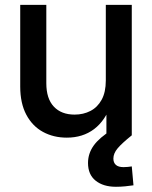

<svg xmlns="http://www.w3.org/2000/svg" viewBox="-20 -542 609 769"><path d="M247.6 9.3Q194.3 9.3 152.1 -13.7Q109.9 -36.6 85.4 -82.5Q61 -128.4 61 -195.3V-522.5H165.5V-208.5Q165.5 -147 195.6 -115Q225.6 -83 278.8 -83Q314 -83 342.3 -97.7Q370.6 -112.3 387.2 -142.6Q403.8 -172.9 403.8 -219.7V-522.5H507.8V0H406.2V-129.4H427.2Q402.3 -59.1 356.9 -24.9Q311.5 9.3 247.6 9.3ZM444.3 206.1Q393.6 206.1 363 181.6Q332.5 157.2 332.5 110.8Q332.5 72.8 355.2 41Q377.9 9.3 427.7 -21.5L507.8 0Q468.3 31.7 451.2 52Q434.1 72.3 434.1 93.3Q434.1 109.4 444.1 118.4Q454.1 127.4 475.1 127.4Q483.4 127.4 492.2 126.5Q501 125.5 507.8 124.5L514.6 200.2Q499.5 202.6 481.2 204.3Q462.9 206.1 444.3 206.1Z"/></svg>

Font: Inter 28pt Medium
Style: Regular
Weight: 500
Designer: Rasmus Andersson
Foundry: rsms
Version: Version 4.001;git-66647c0bb